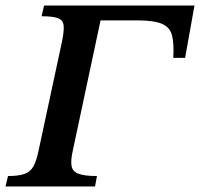

<svg xmlns="http://www.w3.org/2000/svg" viewBox="-40 -677 726 697"><path d="M305 0H-20L-11 -38Q27 -38 48.5 -45.5Q70 -53 81 -72.5Q92 -92 100 -130L185 -526Q193 -564 191 -584Q189 -604 170.5 -611Q152 -618 111 -618L120 -657H666L632 -467H589Q592 -519 584.5 -548.5Q577 -578 548 -590.5Q519 -603 458 -603H325L224 -129Q216 -93 220 -73.5Q224 -54 245.5 -46Q267 -38 312 -38Z"/></svg>

Font: STIX Two Text SemiBold
Style: Italic
Weight: 600
Italic angle: -12°
Designer: Ross Mills, John Hudson & Paul Hanslow, Tiro Typeworks Ltd; with prior portions MicroPress Inc. and Coen Hoffman, Elsevi
Foundry: Tiro Typeworks Ltd
Version: Version 2.13 b171